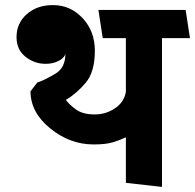

<svg xmlns="http://www.w3.org/2000/svg" viewBox="-20 -719 767 755"><path d="M475 0V-179Q452 -168 424 -159.5Q396 -151 348 -151Q255 -151 177.5 -214Q100 -277 100 -360L127 -395L134 -397Q161 -407 199 -430Q237 -453 237 -507Q233 -491 210.5 -479.5Q188 -468 160 -468Q115 -468 80 -496Q45 -524 45 -573Q45 -628 85.5 -663.5Q126 -699 188 -699Q257 -699 305 -647.5Q353 -596 353 -520Q353 -436 317 -393.5Q281 -351 239 -326Q253 -307 279.5 -288Q306 -269 353 -269Q396 -269 432 -293Q468 -317 475 -358V-569H384L367 -680H710L727 -569H617V16Z"/></svg>

Font: Palanquin Dark
Style: Regular
Weight: 400
Designer: Pria Ravichandran
Version: Version 1.001